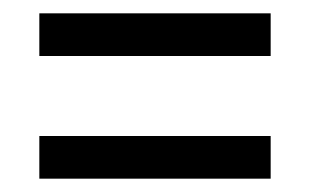

<svg xmlns="http://www.w3.org/2000/svg" viewBox="-20 -501 465 288"><path d="M39 -417V-481H386V-417ZM39 -233V-297H386V-233Z"/></svg>

Font: Noto Serif Bengali ExtraCondensed SemiBold
Style: Regular
Weight: 600
Width: 2
Designer: Juan Bruce, Universal Thirst, Indian Type Foundry and the Monotype Design Team.
Foundry: Monotype Imaging Inc.
Version: Version 2.003; ttfautohint (v1.8.4.7-5d5b)